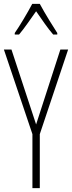

<svg xmlns="http://www.w3.org/2000/svg" viewBox="-20 -969 371 989"><path d="M185 -949H146C123 -905 80 -833 56 -799V-791H78C105 -822 140 -875 166 -911C193 -872 226 -823 254 -791H275V-799C259 -823 210 -902 185 -949ZM166 -328 39 -714H0L147 -278V0H185V-278L331 -714H291Z"/></svg>

Font: Noto Sans Thai Looped ExtraCondensed ExtraLight
Style: Regular
Weight: 200
Width: 2
Designer: Sasikarn Vongin, Ben Mitchell
Foundry: The Fontpad Ltd
Version: Version 1.001